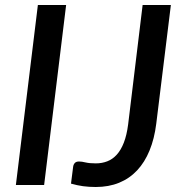

<svg xmlns="http://www.w3.org/2000/svg" viewBox="-20 -740 727 768"><path d="M43.5 0ZM156.5 0H43.5L131.5 -720H244.5ZM605 -245Q597.5 -185 578.2 -138Q559 -91 528.5 -58.5Q498 -26 456.5 -9Q415 8 363 8Q336 8 312.2 4.8Q288.5 1.5 264 -5.5L272.5 -72.5Q273.5 -81.5 279 -87.8Q284.5 -94 296 -94Q307 -94 322.5 -90.2Q338 -86.5 363.5 -86.5Q388 -86.5 409.2 -94.8Q430.5 -103 447.2 -121.5Q464 -140 475.5 -169.8Q487 -199.5 492.5 -242L550.5 -720H663.5Z"/></svg>

Font: Lato Semibold
Style: Italic
Weight: 600
Italic angle: -7°
Designer: Lukasz Dziedzic
Foundry: tyPoland Lukasz Dziedzic
Version: Version 2.006; 2014-01-15